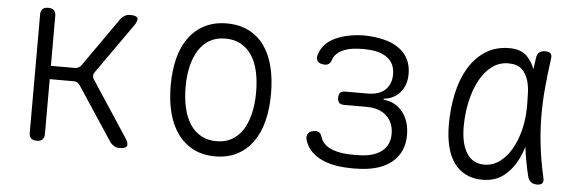

<svg xmlns="http://www.w3.org/2000/svg" viewBox="-42 -685 2484 820"><g transform="rotate(5 1200.0 -275.0)"><path d="M136 10Q119 10 111 2Q103 -6 103 -22V-528Q103 -544 111 -552Q119 -560 136 -560Q152 -560 160 -552Q168 -544 168 -528V-314H271Q279 -314 286 -317.5Q293 -321 298 -328L447 -540Q455 -550 465 -555Q475 -560 487 -560Q513 -560 518 -550Q523 -540 509 -519L356 -302Q351 -295 351 -288Q351 -281 355 -274L513 -33Q527 -11 521 -0.5Q515 10 490 10Q477 10 467.5 4.5Q458 -1 450 -11L297 -243Q292 -250 286 -253.5Q280 -257 271 -257H168V-22Q168 -6 160 2Q152 10 136 10Z M900 10Q847 10 807 -10.5Q767 -31 739.5 -68.5Q712 -106 698.5 -158.5Q685 -211 685 -275Q685 -340 698.5 -392.5Q712 -445 739.5 -482Q767 -519 807.5 -539.5Q848 -560 901 -560Q955 -560 995.5 -539.5Q1036 -519 1062.5 -482Q1089 -445 1102 -393Q1115 -341 1115 -277Q1115 -212 1101.5 -159Q1088 -106 1060.5 -68.5Q1033 -31 993 -10.5Q953 10 900 10ZM900 -55Q937 -55 965 -70.5Q993 -86 1012 -115Q1031 -144 1041 -185.5Q1051 -227 1051 -277Q1051 -327 1042 -367Q1033 -407 1014 -435.5Q995 -464 967 -479.5Q939 -495 901 -495Q863 -495 835 -479.5Q807 -464 788 -435Q769 -406 759 -365.5Q749 -325 749 -275Q749 -225 758.5 -184.5Q768 -144 787 -115Q806 -86 834.5 -70.5Q863 -55 900 -55Z M1300 -463Q1314 -507 1358 -530.5Q1402 -554 1467 -559Q1479 -560 1490.5 -560Q1502 -560 1514 -559Q1555 -556 1588 -546Q1621 -536 1644.5 -517.5Q1668 -499 1680.5 -473Q1693 -447 1693 -412Q1693 -364 1666 -333Q1639 -302 1596 -298V-294Q1648 -289 1678.5 -250Q1709 -211 1709 -151Q1709 -114 1696 -85.5Q1683 -57 1659 -36.5Q1635 -16 1600.5 -4.5Q1566 7 1523 9Q1508 10 1492.5 10Q1477 10 1462 9Q1392 6 1345.5 -20Q1299 -46 1284 -92Q1281 -102 1282 -109.5Q1283 -117 1287.5 -123Q1292 -129 1300.5 -132Q1309 -135 1320 -135Q1325 -135 1329 -133.5Q1333 -132 1336 -129.5Q1339 -127 1341.5 -123Q1344 -119 1346 -113Q1354 -84 1384 -68Q1414 -52 1462 -49Q1477 -48 1492.5 -48Q1508 -48 1523 -49Q1579 -52 1611 -78Q1643 -104 1643 -151Q1643 -200 1612 -228.5Q1581 -257 1526 -257H1430Q1415 -257 1408.5 -264Q1402 -271 1402 -286Q1402 -300 1408.5 -307Q1415 -314 1430 -314H1525Q1575 -314 1601 -338.5Q1627 -363 1627 -405Q1627 -450 1597 -474Q1567 -498 1514 -501Q1502 -502 1490.5 -502Q1479 -502 1467 -501Q1425 -499 1397 -484Q1369 -469 1361 -442Q1359 -437 1356 -432.5Q1353 -428 1350 -426Q1347 -424 1343 -422.5Q1339 -421 1335 -421Q1323 -421 1314.5 -424Q1306 -427 1302 -432.5Q1298 -438 1297 -446Q1296 -454 1300 -463Z M2046 10Q2006 10 1975.5 -5Q1945 -20 1924.5 -48Q1904 -76 1893.5 -117.5Q1883 -159 1883 -212Q1883 -282 1896.5 -345Q1910 -408 1938.5 -456Q1967 -504 2010.5 -532Q2054 -560 2113 -560Q2160 -560 2186 -536Q2210 -513 2222 -479Q2225 -503 2229 -528Q2231 -545 2240.5 -552.5Q2250 -560 2266 -560Q2283 -560 2289.5 -552.5Q2296 -545 2293 -528Q2284 -463 2278.5 -402Q2273 -341 2273.5 -280Q2274 -219 2281.5 -155.5Q2289 -92 2305 -21Q2309 -6 2303 2Q2297 10 2280.5 10Q2264 10 2254 2Q2244 -6 2240 -21Q2224 -87 2217 -146Q2209 -119 2197 -95Q2175 -49 2138 -19.5Q2101 10 2046 10ZM2048 -55Q2084 -55 2113.5 -76.5Q2143 -98 2163.5 -133.5Q2184 -169 2196 -214Q2206 -253 2208 -294Q2208 -309 2209 -324Q2209 -345 2208 -367Q2208 -401 2199.5 -429.5Q2191 -458 2171.5 -476.5Q2152 -495 2114 -495Q2075 -495 2044 -472Q2013 -449 1991.5 -409Q1970 -369 1958.5 -317.5Q1947 -266 1947 -209Q1947 -136 1973 -95.5Q1999 -55 2048 -55Z"/></g></svg>

Font: Maple Mono ExtraLight
Style: Regular
Weight: 275
Monospace: yes
Designer: subframe7536
Version: Version 7.000